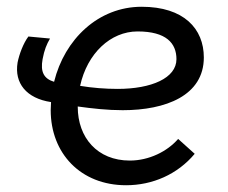

<svg xmlns="http://www.w3.org/2000/svg" viewBox="-20 -543 675 568"><path d="M353 5C431 5 505 -27 556 -88L507 -132C475 -95 421 -68 364 -68C268 -68 210 -136 210 -227V-228C253 -222 298 -217 343 -217C470 -217 583 -260 583 -373C583 -458 524 -523 399 -523C271 -523 171 -427 140 -301C110 -310 99 -330 106 -368C111 -395 118 -412 128 -429L64 -435C49 -415 37 -383 32 -358C22 -297 58 -252 131 -241L130 -217C130 -90 218 5 353 5ZM217 -289C238 -385 307 -450 387 -450C472 -450 502 -415 502 -368C502 -312 428 -280 328 -280C292 -280 253 -283 217 -289Z"/></svg>

Font: Fixel Text 20240404
Style: Italic
Weight: 400
Width: 4
Italic angle: -10°
Designer: AlfaBravo + MacPaw
Foundry: Kyrylo Tkachov, Marchela Mozhyna, Serhii Makarenko, Maria Weinstein, Zakhar Kryvoshyya
Version: Version 1.211;Glyphs 3.2 (3225)